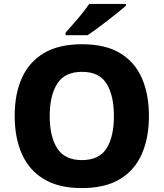

<svg xmlns="http://www.w3.org/2000/svg" viewBox="-20 -1044 836 981"><path d="M741 -451Q741 -341 705 -258Q669 -175 593 -129Q517 -83 398 -83Q280 -83 204 -129Q128 -175 91.5 -258Q55 -341 55 -452Q55 -563 91.5 -645Q128 -727 204 -772.5Q280 -818 399 -818Q518 -818 593.5 -772.5Q669 -727 705 -644.5Q741 -562 741 -451ZM234 -451Q234 -346 272.5 -286Q311 -226 398 -226Q487 -226 524.5 -286Q562 -346 562 -451Q562 -556 524.5 -616.5Q487 -677 399 -677Q311 -677 272.5 -616.5Q234 -556 234 -451ZM623 -1014Q607 -1000 582 -980Q557 -960 528.5 -938Q500 -916 473.5 -896.5Q447 -877 427 -864H315V-877Q331 -896 354 -921.5Q377 -947 399 -974.5Q421 -1002 436 -1024H623Z"/></svg>

Font: Noto Sans Telugu UI ExtraBold
Style: Regular
Weight: 800
Designer: Jelle Bosma - Monotype Design Team
Foundry: Monotype Imaging Inc.
Version: Version 2.005; ttfautohint (v1.8.4.7-5d5b)